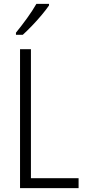

<svg xmlns="http://www.w3.org/2000/svg" viewBox="-20 -1018 444 987"><path d="M83 -51V-765H139V-102H384V-51ZM232 -990Q217 -968 193.5 -940Q170 -912 144 -885Q118 -858 97 -839H62V-850Q92 -887 119.5 -925Q147 -963 167 -998H232Z"/></svg>

Font: Noto Sans Tamil UI Condensed Light
Style: Regular
Weight: 300
Width: 3
Designer: Jelle Bosma - Monotype Design Team
Foundry: Monotype Imaging Inc.
Version: Version 2.004; ttfautohint (v1.8.4.7-5d5b)